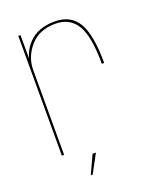

<svg xmlns="http://www.w3.org/2000/svg" viewBox="-137 -680 729 892"><g transform="rotate(-20 228.0 -233.5)"><path d="M381 -337.5H392.5Q392.5 -476 356.8 -536.8Q321 -597.5 241.5 -597.5Q158 -597.5 112.2 -549Q66.5 -500.5 66.5 -434.5L71.5 -419.5Q71.5 -483.5 116 -535Q160.5 -586.5 241 -586.5Q312.5 -586.5 346.8 -529.5Q381 -472.5 381 -337.5ZM60.5 0H71.5V-461.5V-592H60.5ZM155.5 131.5H165L214 40.5H197.5Z"/></g></svg>

Font: Anybody Thin
Style: Regular
Weight: 100
Designer: Tyler Finck
Foundry: Etcetera Type Company
Version: Version 1.114;gftools[0.9.25]